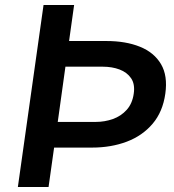

<svg xmlns="http://www.w3.org/2000/svg" viewBox="-20 -743 691 763"><path d="M637 -371Q627 -299 586.5 -251.2Q546 -203.5 483.8 -180Q421.5 -156.5 346 -156.5H195L173 0H51L153 -723H274.5L254.5 -580H403Q480 -580 536.2 -557.2Q592.5 -534.5 619.8 -488.2Q647 -442 637 -371ZM511.5 -371Q517 -408.5 501 -432Q485 -455.5 455.2 -466.8Q425.5 -478 388 -478H240L209.5 -258.5H360.5Q396 -258.5 428.5 -270Q461 -281.5 483.5 -306.5Q506 -331.5 511.5 -371Z"/></svg>

Font: Public Sans SemiBold
Style: Italic
Weight: 600
Italic angle: -8°
Designer: The Public Sans project authors (U.S. Web Design System). Libre Franklin designed by Pablo Impallari and Rodrigo Fuenzal
Version: Version 1.007; ttfautohint (v1.8.1) -l 8 -r 50 -G 200 -x 14 